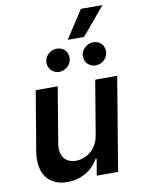

<svg xmlns="http://www.w3.org/2000/svg" viewBox="-103 -1030 813 1105"><g transform="rotate(-10 304.0 -477.0)"><path d="M406.2 -229.4C392.8 -146.3 326.7 -105.1 269.9 -105.1C208.5 -105.1 174.7 -148.8 185.4 -218L240.1 -545.5H111.5L53.3 -198.2C31.6 -67.1 93.8 7.1 201 7.1C282.7 7.1 348.7 -35.9 382.8 -96.9H388.5L372.2 0H496.8L587.7 -545.5H459.2ZM200.3 -700.6C194.2 -660.5 223.7 -625.7 263.8 -625.7C299.4 -625.7 329.9 -652.7 334.9 -684.7C341.6 -726.6 313.6 -759.6 271.3 -759.6C238.3 -759.6 205.6 -734.4 200.3 -700.6ZM343 -799H438.9L574.9 -961.3H449.2ZM413.4 -700.6C406.6 -659.8 436.8 -625.7 476.9 -625.7C512.4 -625.7 543 -652.7 547.9 -684.7C554.7 -726.6 526.6 -759.6 484.4 -759.6C451.3 -759.6 419.4 -734.4 413.4 -700.6Z"/></g></svg>

Font: Margiela Sans Semi Bold
Style: Italic
Weight: 600
Italic angle: -9.39999°
Designer: Stefan Endress, Andreas Faust
Version: Version 1.100;FEAKit 1.0